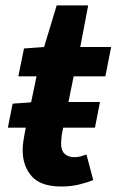

<svg xmlns="http://www.w3.org/2000/svg" viewBox="-20 -667 425 699"><path d="M8.6 -202.2 26 -289.6 110.1 -295.6H343.9L325.7 -202.2ZM203 12Q128.4 12 95.5 -25.3Q62.6 -62.6 62.6 -119.2Q62.6 -135.3 64.7 -150.7Q66.8 -166.1 69.8 -181.7L113 -389.2H46.8L67.3 -490.5L140.6 -496L186.4 -647.4H301.1L272.2 -496H384.6L363.7 -389.2H248.2L204.9 -176.6Q203.9 -167.6 203.2 -159.6Q202.4 -151.7 202.4 -143.2Q202.4 -119 215.4 -106.9Q228.3 -94.8 251.3 -94.8Q263.6 -94.8 274.5 -98Q285.4 -101.2 294.8 -104.6L319.3 -11.6Q299.6 -3 269.2 4.5Q238.9 12 203 12Z"/></svg>

Font: Source Sans Variable
Style: Italic
Weight: 200
Italic angle: -11°
Designer: Paul D. Hunt
Foundry: Adobe Systems Incorporated
Version: Version 3.006;hotconv 1.0.111;makeotfexe 2.5.65597